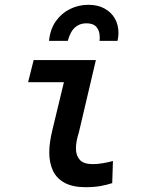

<svg xmlns="http://www.w3.org/2000/svg" viewBox="-20 -772 600 799"><path d="M336 7Q282 7 248.5 -11.5Q215 -30 200 -62.5Q185 -95 185 -138Q185 -160 188.5 -183Q192 -206 198 -231L246 -430H97L120 -522H379L308 -220Q302 -202 299 -185Q296 -168 296 -154Q296 -125 312 -107Q328 -89 366 -89Q385 -89 406.5 -92.5Q428 -96 450 -102L447 -10Q426 -3 399 2Q372 7 336 7ZM184 -602Q189 -651 212.5 -684Q236 -717 271.5 -734.5Q307 -752 348 -752Q387 -752 415 -736.5Q443 -721 458 -695Q473 -669 473 -634Q473 -626 472 -618Q471 -610 469 -602H394Q395 -605 395 -609Q395 -613 395 -617Q395 -644 381.5 -659.5Q368 -675 340 -675Q317 -675 301 -664.5Q285 -654 276 -637.5Q267 -621 262 -602Z"/></svg>

Font: Ubuntu Sans Mono Medium
Style: Italic
Weight: 500
Italic angle: -13.5°
Monospace: yes
Designer: Dalton Maag Ltd
Foundry: Dalton Maag Ltd
Version: Version 1.006